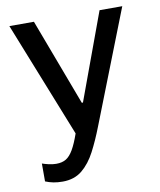

<svg xmlns="http://www.w3.org/2000/svg" viewBox="-80 -575 685 824"><g transform="rotate(-10 263.0 -162.5)"><path d="M127 186Q105 186 87 182.5Q69 179 52 172V94Q63 98 80 102Q97 106 113 106Q139 106 156 95.5Q173 85 187.5 60Q202 35 217 -8L17 -511H124L266 -133H271L410 -511H509L317 -21Q295 36 270.5 83Q246 130 212 158Q178 186 127 186Z"/></g></svg>

Font: Chivo Medium
Style: Regular
Weight: 400
Version: Version 2.002